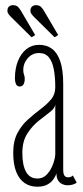

<svg xmlns="http://www.w3.org/2000/svg" viewBox="-20 -696 315 726"><path d="M121 10Q93.5 10 73 -4Q52.5 -18 41.2 -46.5Q30 -75 30 -118Q30 -163 46 -193Q62 -223 85.8 -244.2Q109.5 -265.5 133.2 -283.2Q157 -301 173 -320Q189 -339 189 -365.5Q189 -404.5 183.5 -433.8Q178 -463 164.8 -479.2Q151.5 -495.5 128 -495.5Q102 -495.5 85 -476Q68 -456.5 68 -432.5Q68 -423 69.5 -418.2Q71 -413.5 72.2 -409.2Q73.5 -405 73.5 -397Q73.5 -385.5 69 -377.2Q64.5 -369 54.5 -369Q45 -369 40.8 -377.5Q36.5 -386 36.5 -401Q36.5 -436.5 47.8 -465Q59 -493.5 79.5 -510Q100 -526.5 128 -526.5Q156 -526.5 176.2 -511.8Q196.5 -497 207.8 -464.5Q219 -432 219 -378V-55.5Q219 -38 223.8 -31.8Q228.5 -25.5 237.5 -25.5Q244.5 -25.5 249 -27.8Q253.5 -30 255.5 -32.5L270 -5.5Q265 -1 255.5 1.8Q246 4.5 234.5 4.5Q224.5 4.5 215 0Q205.5 -4.5 199.5 -14.2Q193.5 -24 193.5 -40Q190 -29.5 181.8 -17.8Q173.5 -6 158.8 2Q144 10 121 10ZM121 -21Q144 -21 159 -38.2Q174 -55.5 181.5 -77.8Q189 -100 189 -114.5V-301Q188 -287 169 -272.5Q150 -258 125.8 -238.8Q101.5 -219.5 83 -190.5Q64.5 -161.5 64.5 -118Q64.5 -70.5 78.8 -45.8Q93 -21 121 -21ZM186.5 -555 110.5 -630Q103.5 -637 99.2 -642.8Q95 -648.5 95 -655Q95 -666 101.2 -671.2Q107.5 -676.5 115.5 -676.5Q129 -676.5 135.8 -669.2Q142.5 -662 147.5 -653L200 -563.5ZM99.5 -555 23.5 -630Q16.5 -637 12.2 -642.8Q8 -648.5 8 -655Q8 -666 14.2 -671.2Q20.5 -676.5 28.5 -676.5Q42 -676.5 48.8 -669.2Q55.5 -662 60.5 -653L113 -563.5Z"/></svg>

Font: Imbue Thin 10pt Thin
Style: Regular
Weight: 250
Version: Version 1.102